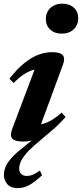

<svg xmlns="http://www.w3.org/2000/svg" viewBox="-26 -736 434 1016"><path d="M216.5 -635Q216.5 -659 227.2 -677.2Q238 -695.5 257.8 -706Q277.5 -716.5 304 -716.5Q341.5 -716.5 364.8 -695.2Q388 -674 388 -639.5Q388 -616 377.2 -597.5Q366.5 -579 347 -568.5Q327.5 -558 300.5 -558Q263 -558 239.8 -579.5Q216.5 -601 216.5 -635ZM250 -47 157.5 32Q125.5 60 107.8 82Q90 104 82.8 121.8Q75.5 139.5 75.5 155.5Q75.5 173.5 86 184.2Q96.5 195 116.5 195Q132 195 146.8 189Q161.5 183 185.5 166.5L196.5 191.5Q154.5 230 126.5 244.8Q98.5 259.5 66.5 259.5Q32 259.5 13.2 239Q-5.5 218.5 -5.5 188.5Q-5.5 171 2 150.2Q9.5 129.5 31.8 103.2Q54 77 98 43L163 -10L167 0Q148.5 7 131 10Q113.5 13 96 13Q53 13 39 -2.5Q25 -18 38.5 -53.5L169.5 -401L198 -371.5Q171.5 -372.5 147 -365Q122.5 -357.5 98 -341Q73.5 -324.5 45.5 -297L24 -319.5Q65 -372 103.5 -402.8Q142 -433.5 178.5 -446.8Q215 -460 249.5 -460Q292.5 -460 306.2 -443.8Q320 -427.5 307 -393.5L176 -37.5L148.5 -75Q175.5 -74 200 -80.2Q224.5 -86.5 249 -101.5Q273.5 -116.5 300.5 -140L321 -116.5Q302.5 -96 284.8 -78.5Q267 -61 250 -47Z"/></svg>

Font: Newsreader 16pt 16pt
Style: Bold Italic
Weight: 700
Italic angle: -17°
Version: Version 1.003